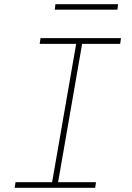

<svg xmlns="http://www.w3.org/2000/svg" viewBox="-20 -892 627 912"><path d="M172.4 -710.9H554.7L550.8 -683.6H370.1L255.9 -26.4H436L432.1 0H49.8L53.7 -26.4H227.5L341.8 -683.6H168.5ZM537.6 -846.2H240.2L243.2 -872.1H541Z"/></svg>

Font: Roboto Mono Thin
Style: Italic
Weight: 250
Designer: Google
Version: Version 2.000985; 2015; ttfautohint (v1.3)